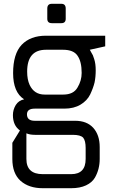

<svg xmlns="http://www.w3.org/2000/svg" viewBox="-20 -721 594 1011"><path d="M229 -622V-676Q229 -701 253 -701H303Q326 -701 326 -676V-622Q326 -599 303 -599H253Q229 -599 229 -622ZM48 -115Q48 -143 63 -168Q78 -192 107 -198Q49 -235 49 -336Q49 -437 94 -485Q140 -533 222 -533H534V-477L453 -459Q454 -457 460 -446Q466 -436 469 -430Q472 -423 476 -410Q484 -386 484 -351Q484 -316 478 -287Q471 -258 455 -224Q439 -191 404 -170Q369 -149 319 -149H163Q122 -149 122 -119Q122 -85 163 -85H376Q437 -85 471 -48Q505 -10 505 53V116Q505 170 480 214Q465 240 433 255Q401 270 355 270H205Q132 270 88 231Q45 192 45 116V31L85 -34Q48 -60 48 -115ZM164 -11Q137 -11 119 -19V116Q119 196 205 196H355Q431 196 431 116V58Q431 20 418 4Q404 -11 363 -11ZM123 -344Q123 -302 136 -274Q160 -223 215 -223H313Q367 -223 388 -260Q410 -296 410 -337Q410 -397 388 -428Q367 -459 312 -459H222Q123 -459 123 -344Z"/></svg>

Font: Mina
Style: Regular
Weight: 400
Version: Version 1.000